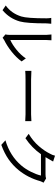

<svg xmlns="http://www.w3.org/2000/svg" viewBox="1054 -1902 891 3040"><g transform="rotate(90 1500.0 -381.5)"><path d="M140.6 24.4 66.4 -26.4Q190.4 -114.3 240.2 -272.5Q269.5 -364.3 269.5 -673.8Q269.5 -709 262.7 -747.1H355.5Q349.6 -676.8 349.6 -674.8Q349.6 -360.4 319.3 -250Q272.5 -85 140.6 24.4ZM577.1 23.4 524.4 -21.5Q531.2 -48.8 531.2 -77.1V-675.8Q531.2 -703.1 525.4 -750H617.2Q613.3 -718.8 613.3 -675.8V-98.6Q688.5 -132.8 769.5 -198.7Q850.6 -264.6 904.3 -344.7L952.1 -277.3Q890.6 -193.4 797.9 -119.6Q705.1 -45.9 611.3 0Q596.7 7.8 577.1 23.4Z M1101.6 -335V-432.6Q1177.7 -427.7 1241.2 -427.7H1789.1Q1841.8 -427.7 1897.5 -432.6V-335Q1799.8 -339.8 1790 -339.8H1241.2Q1153.3 -339.8 1101.6 -335Z M2804.7 -665 2872.1 -625Q2858.4 -601.6 2847.7 -572.3Q2793.9 -377.9 2670.9 -227.5Q2598.6 -139.6 2503.9 -72.8Q2409.2 -5.9 2273.4 43.9L2201.2 -21.5Q2447.3 -93.8 2599.6 -272.5Q2656.2 -338.9 2699.7 -426.3Q2743.2 -513.7 2758.8 -584H2420.9Q2317.4 -437.5 2168 -337.9L2098.6 -389.6Q2214.8 -459 2293.9 -551.3Q2373 -643.6 2413.1 -727.5Q2433.6 -759.8 2444.3 -806.6L2537.1 -776.4Q2513.7 -739.3 2492.2 -698.2Q2483.4 -679.7 2467.8 -656.2H2740.2Q2781.2 -656.2 2804.7 -665Z"/></g></svg>

Font: Gen Shin Gothic Regular
Style: Regular
Weight: 400
Designer: [Source Han Sans]
Ryoko NISHIZUKA  (kana & ideographs); Paul D. Hunt (Latin, Greek & Cyrillic); Wenlong ZHANG  (bopomofo
Version: Version 1.002.20150607